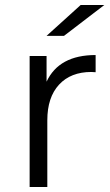

<svg xmlns="http://www.w3.org/2000/svg" viewBox="-20 -751 441 771"><path d="M399 -731 237 -607H167L304 -731ZM167 -423Q217 -530 364 -530V-461Q361 -461 355 -461.5Q349 -462 347 -462Q264 -462 217 -411Q170 -360 170 -268V0H99V-526H167Z"/></svg>

Font: Montserrat Alternates
Style: Regular
Weight: 400
Designer: Julieta Ulanovsky
Foundry: Julieta Ulanovsky
Version: Version 7.200;PS 007.200;hotconv 1.0.88;makeotf.lib2.5.64775